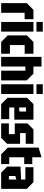

<svg xmlns="http://www.w3.org/2000/svg" viewBox="1264 -2026 762 3330"><g transform="rotate(90 1645.0 -361.0)"><path d="M34 0V-444L150 -560H313V-407H202V0Z M360 0V-560H528V0ZM360 -612V-722H528V-612Z M594 -114V-446L708 -560H912V-408H762V-152H912V0H708Z M966 0V-700H1134V-560H1258L1374 -444V0H1206V-420H1134V0Z M1442 0V-560H1610V0ZM1442 -612V-722H1610V-612Z M1676 -110V-450L1786 -560H2056V-228H1844V-140H2046V0H1786ZM1844 -310 1914 -318V-432H1844Z M2120 0V-134H2306V-236H2120V-456L2224 -560H2474V-426H2288V-328H2474V-103L2371 0Z M2540 -650 2708 -700V-540H2826V-400H2708V-140H2826V0H2656L2540 -116Z M2870 -104V-336L3094 -346V-420H2880V-560H3140L3256 -444V0H2974ZM3032 -246V-134H3094V-264Z"/></g></svg>

Font: Tektur Condensed
Style: Bold
Weight: 700
Width: 3
Designer: Adam Jagosz
Foundry: Adam Jagosz
Version: Version 1.005;gftools[0.9.30]